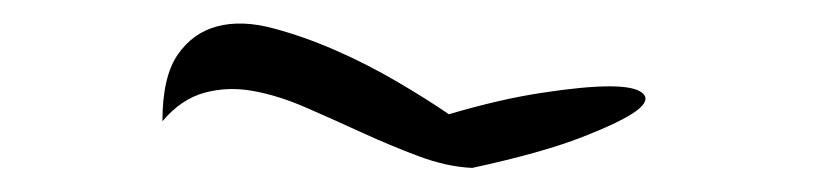

<svg xmlns="http://www.w3.org/2000/svg" viewBox="-20 -756 694 161"><path d="M116.2 -654.3Q116.2 -691.4 128.9 -710Q141.6 -728.5 162.1 -733.9Q182.6 -739.3 208.5 -732.4Q234.4 -725.6 261.2 -713.9Q288.1 -702.1 313 -687.5Q337.9 -672.9 356.4 -660.2Q399.4 -672.9 434.6 -678.2Q469.7 -683.6 491.2 -683.6Q512.7 -683.6 519 -677.7Q525.4 -671.9 513.7 -663.1Q502 -654.3 468.3 -641.1Q434.6 -627.9 376 -615.2Q354.5 -616.2 331.1 -625Q307.6 -633.8 284.2 -644.5Q260.7 -655.3 237.3 -665.5Q213.9 -675.8 192.4 -679.7Q170.9 -683.6 151.4 -678.2Q131.8 -672.9 116.2 -654.3Z"/></svg>

Font: The Girl Next Door
Style: Regular
Weight: 400
Designer: Kimberly Geswein
Foundry: Kimberly Geswein
Version: Version 1.002 2010